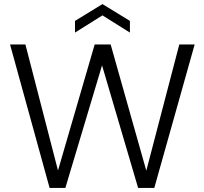

<svg xmlns="http://www.w3.org/2000/svg" viewBox="-20 -917 998 937"><path d="M222 0 29 -700H104L263 -85L442 -700H520L694 -84L855 -700H930L733 0H654L478 -598L299 0ZM346 -758V-815L480 -897L614 -815V-758L480 -842Z"/></svg>

Font: DM Sans 12pt Light
Style: Regular
Weight: 300
Version: Version 4.004;gftools[0.9.30]